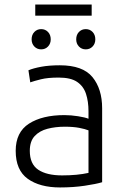

<svg xmlns="http://www.w3.org/2000/svg" viewBox="-20 -815 549 844"><path d="M244 9Q155 9 102 -29Q49 -67 49 -152Q49 -234 107.5 -271.5Q166 -309 263 -309Q292 -309 323.5 -304Q355 -299 369 -293V-326Q369 -369 358 -402.5Q347 -436 319 -455Q291 -474 238 -474Q190 -474 160 -466.5Q130 -459 113 -453L105 -506Q126 -515 161 -521.5Q196 -528 243 -528Q344 -528 386.5 -476Q429 -424 429 -339V-14Q403 -6 352.5 1.5Q302 9 244 9ZM253 -44Q320 -44 369 -55V-242Q354 -248 328 -253Q302 -258 265 -258Q224 -258 189 -249Q154 -240 132.5 -217Q111 -194 111 -152Q111 -94 148 -69Q185 -44 253 -44ZM135 -746V-795H383V-746ZM161 -598Q143 -598 131 -610.5Q119 -623 119 -642Q119 -662 131 -674.5Q143 -687 161 -687Q179 -687 191 -674.5Q203 -662 203 -642Q203 -623 191 -610.5Q179 -598 161 -598ZM357 -598Q339 -598 327 -610.5Q315 -623 315 -642Q315 -662 327 -674.5Q339 -687 357 -687Q375 -687 387 -674.5Q399 -662 399 -642Q399 -623 387 -610.5Q375 -598 357 -598Z"/></svg>

Font: Ubuntu Sans Light
Style: Regular
Weight: 300
Designer: Dalton Maag Ltd
Foundry: Dalton Maag Ltd
Version: Version 1.006; ttfautohint (v1.8.4.7-5d5b)